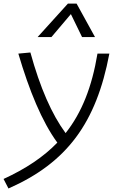

<svg xmlns="http://www.w3.org/2000/svg" viewBox="-47 -815 653 1065"><path d="M0 230.5C323.7 87.9 486.8 -132.3 559.6 -517.6H493.7C462.9 -332.5 406.7 -190.4 316.9 -76.7C240.2 -180.7 175.3 -328.6 121.6 -523.9L54.7 -517.6C115.2 -312.5 185.5 -140.6 271 -23.9C193.8 56.2 95.7 121.1 -27.3 177.7ZM377.9 -794.9H329.6L161.6 -609.4H238.3L346.2 -736.8L408.2 -609.4H480Z"/></svg>

Font: Cascadia Mono NF Light
Style: Italic
Weight: 300
Italic angle: -10°
Monospace: yes
Designer: Aaron Bell
Foundry: Saja Typeworks
Version: Version 2404.023